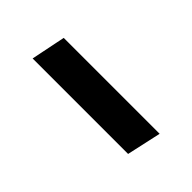

<svg xmlns="http://www.w3.org/2000/svg" viewBox="-5 -406 310 310"><g transform="rotate(45 149.5 -251.5)"><path d="M35 -222 47 -281H266L253 -222Z"/></g></svg>

Font: TypoPRO Source Sans Pro
Style: Italic
Weight: 400
Italic angle: -11°
Designer: Paul D. Hunt
Foundry: Adobe Systems Incorporated
Version: Version 1.075;PS 2.000;hotconv 1.0.86;makeotf.lib2.5.63406